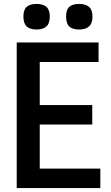

<svg xmlns="http://www.w3.org/2000/svg" viewBox="-20 -956 563 976"><path d="M166 -806Q132 -806 115.5 -821.5Q99 -837 99 -872Q99 -906 115.5 -921Q132 -936 166 -936Q199 -936 216 -921Q233 -906 233 -872Q233 -837 216 -821.5Q199 -806 166 -806ZM382 -806Q348 -806 332 -821.5Q316 -837 316 -872Q316 -906 332 -921Q348 -936 382 -936Q415 -936 432.5 -921Q450 -906 450 -872Q450 -837 432.5 -821.5Q415 -806 382 -806ZM65 -740H481V-641H182V-422H449V-323H182V-99H490V0H65Z"/></svg>

Font: Encode Sans Compressed
Style: SemiBold
Weight: 600
Designer: Pablo Impallari, Andres Torresi
Foundry: Pablo Impallari, Andres Torresi
Version: Version 1.000; ttfautohint (v1.00) -l 8 -r 50 -G 200 -x 14 -